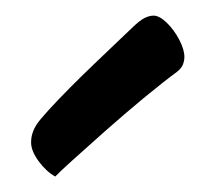

<svg xmlns="http://www.w3.org/2000/svg" viewBox="-20 -815 277 247"><path d="M51.1 -587.9Q39.6 -594.2 29.8 -607.5Q20 -620.8 20 -631.7Q20 -637.9 21.7 -643.3Q23.3 -648.7 26.9 -654.5Q30.5 -660.2 42.1 -672.9Q53.7 -685.7 69.4 -701.5Q85 -717.3 101.2 -732.7Q117.4 -748.1 130.4 -760.6Q143.4 -773.1 149.4 -778.7Q159.5 -788.6 165.9 -791.8Q172.3 -794.9 177.5 -794.9Q185 -794.9 194.4 -785.9Q203.8 -776.8 210.5 -764.1Q217.2 -751.4 217.2 -741.7Q217.2 -737.1 215.4 -732.2Q213.7 -727.4 207.7 -722.6Q189.9 -709.5 164.8 -688.8Q139.7 -668 115.3 -646.4Q90.8 -624.7 73 -608.6Q55.2 -592.5 51.1 -587.9Z"/></svg>

Font: Briem Hand Thin
Style: Regular
Weight: 100
Designer: Gunnlaugur SE Briem, Eben Sorkin
Foundry: Sorkin Type Co.
Version: Version 1.003